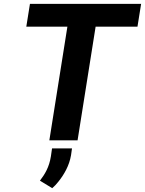

<svg xmlns="http://www.w3.org/2000/svg" viewBox="-20 -731 755 1000"><path d="M117 -592H331L237 0H384L478 -592H696L715 -711H136ZM188 210 252 249C264 239 274 228 285 214C313 179 341 132 350 77L355 42H251L245 84C236 140 214 176 188 210Z"/></svg>

Font: Asimov Pro
Style: BdObl
Weight: 700
Designer: Google
Version: Version 2.000980; 2014